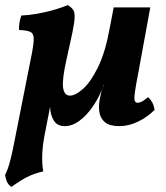

<svg xmlns="http://www.w3.org/2000/svg" viewBox="-37 -487 653 755"><path d="M8 248Q-4 240 -9.5 228Q-15 216 -17 201Q-11 189 -6 175Q-1 161 5.5 135.5Q12 110 21 63L81 -240Q94 -301 95.5 -327.5Q97 -354 83.5 -361Q70 -368 38 -369Q37 -382 39.5 -397.5Q42 -413 47 -426Q76 -427 109.5 -433Q143 -439 174.5 -448Q206 -457 230 -467Q244 -458 250.5 -448.5Q257 -439 256.5 -419Q256 -399 248 -360.5Q240 -322 225 -255Q207 -176 211 -143.5Q215 -111 238 -111Q260 -111 290 -138Q320 -165 348.5 -223Q377 -281 394 -374L410 -458H554L508 -207Q497 -151 493.5 -124.5Q490 -98 493 -90.5Q496 -83 504 -83Q513 -83 522 -88Q531 -93 545 -105Q566 -87 571 -55Q542 -26 505.5 -8.5Q469 9 432 9Q394 9 375.5 -6.5Q357 -22 353.5 -48Q350 -74 357 -106Q358 -113 361.5 -126.5Q365 -140 372 -154H371Q355 -108 330 -71Q305 -34 276 -12.5Q247 9 218 9Q188 9 174.5 -13Q161 -35 160 -67L138 46Q130 89 129 124Q128 159 133 187Q97 195 69 209.5Q41 224 8 248Z"/></svg>

Font: Vollkorn
Style: Bold Italic
Weight: 700
Italic angle: -11°
Designer: Friedrich Althausen
Foundry: Friedrich Althausen
Version: Version 5.000; ttfautohint (v1.8.3)